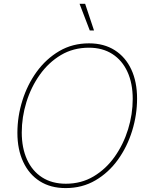

<svg xmlns="http://www.w3.org/2000/svg" viewBox="-20 -961 766 991"><path d="M318.8 9.8Q241.2 9.8 185.5 -25.6Q129.9 -61 99.9 -125.2Q69.8 -189.5 69.8 -275.4Q69.8 -359.9 95.5 -441.9Q121.1 -523.9 169.4 -590.6Q217.8 -657.2 285.9 -697.3Q354 -737.3 439.5 -737.3Q516.6 -737.3 572.3 -701.9Q627.9 -666.5 657.7 -602.5Q687.5 -538.6 687.5 -452.1Q687.5 -368.2 662.1 -285.9Q636.7 -203.6 588.9 -137Q541 -70.3 472.9 -30.3Q404.8 9.8 318.8 9.8ZM319.8 -12.7Q399.9 -12.7 463.6 -50.8Q527.3 -88.9 572.3 -152.6Q617.2 -216.3 641.1 -293.7Q665 -371.1 665 -450.2Q665 -530.8 637.9 -590.1Q610.8 -649.4 560.1 -682.1Q509.3 -714.8 439 -714.8Q358.4 -714.8 294.4 -676.8Q230.5 -638.7 185.3 -575Q140.1 -511.2 116.2 -433.6Q92.3 -356 92.3 -276.9Q92.3 -197.3 119.4 -137.7Q146.5 -78.1 197.5 -45.4Q248.5 -12.7 319.8 -12.7ZM443.4 -803.7 390.6 -941.4H419.4L465.3 -803.7Z"/></svg>

Font: Inter 20pt Thin
Style: Italic
Weight: 250
Italic angle: -9.3988°
Version: Version 4.001;git-66647c0bb